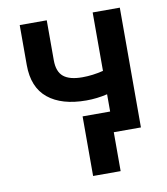

<svg xmlns="http://www.w3.org/2000/svg" viewBox="-82 -614 748 861"><g transform="rotate(-10 292.5 -184.0)"><path d="M521.5 -545.4V0H397.9V177.2H272.5V-94.2H397.9V-172.9Q350.6 -161.6 302.2 -161.6Q189.9 -161.6 127.9 -212.2Q65.9 -262.7 65.9 -364.3V-546.4H189V-364.3Q189 -312.5 216.6 -289.8Q244.1 -267.1 302.2 -267.1Q349.1 -267.1 397.9 -279.3V-545.4Z"/></g></svg>

Font: Interop SemBd
Style: Regular
Weight: 600
Designer: Rasmus Andersson, Google, Jang Haemin
Foundry: jhaemin
Version: Version 1.007